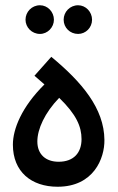

<svg xmlns="http://www.w3.org/2000/svg" viewBox="-20 -708 447 730"><path d="M132 -579C161 -579 185 -604 185 -633C185 -663 161 -688 132 -688C101 -688 77 -663 77 -633C77 -604 101 -579 132 -579ZM277 -579C306 -579 330 -603 330 -633C330 -663 306 -688 277 -688C246 -688 222 -663 222 -633C222 -603 246 -579 277 -579ZM199 2C336 2 378 -106 377 -176C376 -296 291 -396 175 -492L111 -420L149 -387C62 -301 29 -217 29 -158C29 -55 99 2 199 2ZM203 -93C154 -93 122 -121 122 -170C122 -217 150 -279 205 -336C270 -273 290 -227 290 -179C290 -127 260 -93 203 -93Z"/></svg>

Font: Noto Sans Arabic SemCond Med
Style: Regular
Weight: 500
Width: 4
Designer: Monotype Design Team, Nadine Chahine, Nizar Qandah and Khaled Hosny
Foundry: Monotype Imaging Inc.
Version: Version 2.012